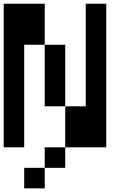

<svg xmlns="http://www.w3.org/2000/svg" viewBox="-20 -798 707 1040"><path d="M111.1 -555.6V0H0V-777.8H222.2V-555.6ZM333.3 -222.2H222.2V-555.6H333.3ZM444.4 -222.2V-777.8H555.6V0H333.3V-222.2ZM333.3 111.1H222.2V0H333.3ZM222.2 222.2H111.1V111.1H222.2Z"/></svg>

Font: Pixeloid Mono
Style: Regular
Weight: 400
Monospace: yes
Designer: GGBotNet
Foundry: GGBotNet
Version: 0.5